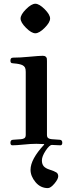

<svg xmlns="http://www.w3.org/2000/svg" viewBox="-20 -763 375 1016"><path d="M117.7 -615.7Q88.9 -644.5 88.9 -665Q88.9 -685.5 117.7 -714.4Q146.5 -743.2 167 -743.2Q187.5 -743.2 216.3 -714.4Q245.1 -685.5 245.1 -665Q245.1 -644.5 216.3 -615.7Q187.5 -586.9 167 -586.9Q146.5 -586.9 117.7 -615.7ZM35.2 -7.8Q35.2 -22.9 48.8 -23.4L90.8 -26.4Q102.5 -27.3 109.4 -32Q116.2 -36.6 116.2 -49.8V-382.8Q116.2 -397.9 112.3 -405.5Q108.4 -413.1 99.1 -418Q84.5 -425.3 51.8 -427.7Q44.9 -428.2 42.2 -429Q39.6 -429.7 37.4 -432.6Q35.2 -435.5 35.2 -441.9Q35.2 -450.7 38.6 -454.3Q42 -458 51.3 -458Q86.4 -458 131.3 -462.4Q189.5 -467.8 206.5 -467.8Q216.8 -467.8 221.9 -463.1Q227.1 -458.5 227.8 -453.6Q228.5 -448.7 228.5 -439.9V-49.8Q228.5 -36.6 235.4 -32Q242.2 -27.3 253.9 -26.4L295.9 -23.4Q309.6 -22.9 309.6 -7.8Q309.6 5.9 299.3 5.9Q293.5 5.9 275.9 4.9Q259.3 3.9 254.9 3.9Q241.7 3.9 221.7 34.2Q201.7 64.5 201.7 85.9Q201.7 105.5 211.4 116.7Q221.2 127.9 241.7 134.3Q269 143.1 278.6 149.7Q288.1 156.2 288.1 169.9Q288.1 184.6 268.1 208.5Q248 232.4 233.4 232.4Q194.3 232.4 168 200.9Q141.6 169.4 141.6 135.3Q141.6 79.6 213.9 2L212.9 -0.5Q190.9 -2 172.4 -2Q142.1 -2 105.5 2Q65.4 5.9 45.4 5.9Q35.2 5.9 35.2 -7.8Z"/></svg>

Font: Monomachus
Style: Medium
Weight: 500
Designer: Alexey Kryukov
Version: Version 1.0